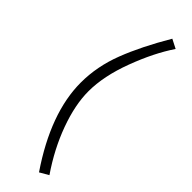

<svg xmlns="http://www.w3.org/2000/svg" viewBox="-262 -740 780 780"><g transform="rotate(45 128.0 -350.5)"><path d="M183 -734 222 -714Q172 -640 132.5 -534.5Q93 -429 93 -342Q93 -265 127 -171.5Q161 -78 222 11L184 33Q46 -170 46 -345Q46 -438 81.5 -530Q117 -622 183 -734Z"/></g></svg>

Font: Raleway-v4020 Light
Style: Regular
Weight: 300
Designer: Matt McInerney, Pablo Impallari, Rodrigo Fuenzalida
Foundry: Matt McInerney, Pablo Impallari, Rodrigo Fuenzalida
Version: Version 4.020;PS 004.020;hotconv 1.0.88;makeotf.lib2.5.64775